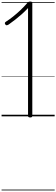

<svg xmlns="http://www.w3.org/2000/svg" viewBox="-20 -1473 712 2431"><path d="M362 14Q348 14 341.5 9Q335 4 335 -5V-1371Q298 -1331 256.5 -1294Q215 -1257 172.5 -1224Q130 -1191 89 -1162Q75 -1154 65 -1153Q55 -1152 47 -1164Q39 -1176 42 -1184Q45 -1192 56 -1199Q100 -1227 146.5 -1264Q193 -1301 240 -1345.5Q287 -1390 331 -1441Q336 -1446 340.5 -1448.5Q345 -1451 350.5 -1452Q356 -1453 365 -1453Q378 -1453 383.5 -1448Q389 -1443 389 -1434V-5Q389 4 383 9Q377 14 362 14ZM0 928H672V938H0ZM0 -20H672V0H0ZM0 -505H672V-500H0ZM0 -1448H672V-1438H0Z"/></svg>

Font: Playwrite ID Guides
Style: Regular
Weight: 400
Designer: Veronika Burian, José Scaglione
Foundry: TypeTogether
Version: Version 1.003